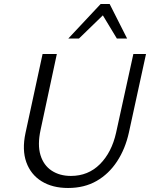

<svg xmlns="http://www.w3.org/2000/svg" viewBox="-20 -927 747 956"><path d="M319 9Q241 9 187 -24.5Q133 -58 111 -119.5Q89 -181 107 -265L192 -658H263L182 -280Q166 -206 181.5 -155Q197 -104 237 -77.5Q277 -51 333 -51Q419 -51 477.5 -109.5Q536 -168 558 -266L644 -658H707L622 -268Q604 -186 563 -123.5Q522 -61 461 -26Q400 9 319 9ZM320 -735 481 -907H526L507 -865L373 -735ZM562 -735 484 -864 481 -907H526L613 -735Z"/></svg>

Font: Ysabeau Office
Style: Italic
Weight: 400
Italic angle: -12°
Designer: Christian Thalmann (Catharsis Fonts)
Version: Version 2.001;gftools[0.9.30]; featfreeze: tnum,lnum,ss02